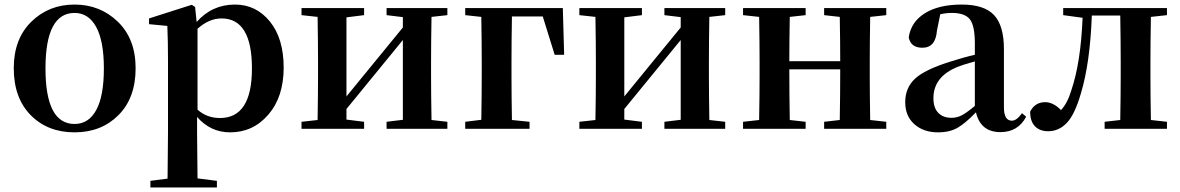

<svg xmlns="http://www.w3.org/2000/svg" viewBox="-20 -571 5230 851"><path d="M310.5 15.6Q191.4 15.6 116.2 -60.5Q41 -136.7 41 -268.6Q41 -398.4 118.7 -474.6Q196.3 -550.8 310.5 -550.8Q423.8 -550.8 502.4 -474.6Q581.1 -398.4 581.1 -268.6Q581.1 -136.7 504.9 -60.5Q428.7 15.6 310.5 15.6ZM310.5 -21.5Q373 -21.5 406.7 -83.5Q440.4 -145.5 440.4 -267.6Q440.4 -389.6 406.2 -451.7Q372.1 -513.7 310.5 -513.7Q181.6 -513.7 181.6 -267.6Q181.6 -21.5 310.5 -21.5Z M855.5 -443.4V-85Q896.5 -47.9 955.1 -47.9Q1096.7 -47.9 1096.7 -267.6Q1096.7 -489.3 961.9 -489.3Q906.2 -489.3 855.5 -443.4ZM844.7 -540 851.6 -473.6Q919.9 -550.8 1021.5 -550.8Q1115.2 -550.8 1176.3 -475.6Q1237.3 -400.4 1237.3 -271.5Q1237.3 -141.6 1169.4 -63Q1101.6 15.6 1000 15.6Q913.1 15.6 853.5 -52.7V15.6Q853.5 75.2 855.5 219.7L941.4 230.5V259.8H646.5V230.5L722.7 220.7Q724.6 76.2 724.6 15.6V-305.7Q724.6 -384.8 721.7 -456.1L640.6 -463.9V-489.3L830.1 -549.8Z M1962.9 -503.9 1892.6 -496.1Q1890.6 -382.8 1890.6 -299.8V-235.4Q1890.6 -152.3 1892.6 -39.1L1962.9 -31.2V0H1693.4V-31.2L1765.6 -40V-393.6L1515.6 -87.9V-41L1593.8 -31.2V0H1316.4V-31.2L1387.7 -39.1Q1389.6 -152.3 1389.6 -235.4V-299.8Q1389.6 -382.8 1387.7 -496.1L1316.4 -503.9V-535.2H1593.8V-503.9L1515.6 -494.1V-143.6L1765.6 -449.2V-495.1L1693.4 -503.9V-535.2H1962.9Z M2385.7 -498H2249Q2247.1 -384.8 2247.1 -293.9V-235.4Q2247.1 -152.3 2249 -39.1L2327.1 -31.2V0H2042V-31.2L2113.3 -40Q2115.2 -151.4 2115.2 -235.4V-293.9Q2115.2 -382.8 2113.3 -496.1L2042 -503.9V-535.2H2474.6L2480.5 -328.1H2438.5Z M3194.3 -503.9 3124 -496.1Q3122.1 -382.8 3122.1 -299.8V-235.4Q3122.1 -152.3 3124 -39.1L3194.3 -31.2V0H2924.8V-31.2L2997.1 -40V-393.6L2747.1 -87.9V-41L2825.2 -31.2V0H2547.9V-31.2L2619.1 -39.1Q2621.1 -152.3 2621.1 -235.4V-299.8Q2621.1 -382.8 2619.1 -496.1L2547.9 -503.9V-535.2H2825.2V-503.9L2747.1 -494.1V-143.6L2997.1 -449.2V-495.1L2924.8 -503.9V-535.2H3194.3Z M3908.2 -503.9 3836.9 -496.1Q3835 -382.8 3835 -299.8V-235.4Q3835 -152.3 3836.9 -39.1L3908.2 -31.2V0H3632.8V-31.2L3702.1 -39.1Q3704.1 -152.3 3704.1 -263.7H3478.5Q3478.5 -152.3 3480.5 -39.1L3550.8 -31.2V0H3273.4V-31.2L3344.7 -39.1Q3346.7 -152.3 3346.7 -235.4V-299.8Q3346.7 -382.8 3344.7 -496.1L3273.4 -503.9V-535.2H3550.8V-503.9L3480.5 -496.1Q3478.5 -384.8 3478.5 -299.8H3704.1Q3704.1 -386.7 3702.1 -496.1L3632.8 -503.9V-535.2H3908.2Z M4300.8 -101.6V-298.8Q4242.2 -282.2 4226.6 -275.4Q4117.2 -232.4 4117.2 -135.7Q4117.2 -92.8 4138.7 -70.8Q4160.2 -48.8 4197.3 -48.8Q4221.7 -48.8 4243.2 -60.1Q4264.6 -71.3 4300.8 -101.6ZM4509.8 -69.3 4528.3 -53.7Q4492.2 14.6 4414.1 14.6Q4326.2 14.6 4305.7 -73.2Q4259.8 -25.4 4224.6 -4.9Q4189.5 15.6 4137.7 15.6Q4073.2 15.6 4032.7 -20.5Q3992.2 -56.6 3992.2 -118.2Q3992.2 -181.6 4035.6 -222.2Q4079.1 -262.7 4192.4 -297.9Q4252.9 -317.4 4300.8 -328.1V-378.9Q4300.8 -457 4278.8 -485.4Q4256.8 -513.7 4199.2 -513.7Q4173.8 -513.7 4147.5 -507.8L4132.8 -435.5Q4127 -359.4 4068.4 -359.4Q4016.6 -359.4 4007.8 -405.3Q4017.6 -473.6 4079.1 -512.2Q4140.6 -550.8 4243.2 -550.8Q4341.8 -550.8 4385.7 -504.4Q4429.7 -458 4429.7 -353.5V-95.7Q4429.7 -36.1 4464.8 -36.1Q4486.3 -36.1 4509.8 -69.3Z M5152.3 -503.9 5081.1 -496.1Q5079.1 -382.8 5079.1 -299.8V-235.4Q5079.1 -152.3 5081.1 -39.1L5152.3 -31.2V0H4876V-31.2L4945.3 -39.1Q4947.3 -152.3 4947.3 -235.4V-299.8Q4947.3 -388.7 4945.3 -502H4819.3Q4811.5 -293 4771.5 -159.2Q4744.1 -63.5 4708.5 -26.4Q4672.9 10.7 4626 10.7Q4588.9 10.7 4567.4 -11.2Q4545.9 -33.2 4545.9 -76.2Q4567.4 -118.2 4612.3 -118.2Q4648.4 -118.2 4682.6 -83Q4711.9 -114.3 4728.5 -170.9Q4770.5 -294.9 4778.3 -492.2L4692.4 -503.9V-535.2H5152.3Z"/></svg>

Font: GenRyuMin TW TTF Bold
Style: Regular
Weight: 700
Version: Version 1.300